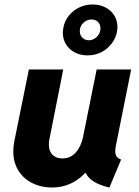

<svg xmlns="http://www.w3.org/2000/svg" viewBox="-20 -839 627 867"><path d="M40 -155.8Q40 -179.2 44.9 -202.1L110.4 -525.4H265.6L203.1 -210Q200.7 -199.2 200.7 -185.5Q200.7 -155.8 217.5 -139.6Q234.4 -123.5 261.7 -123.5Q298.8 -123.5 322.8 -151.1Q346.7 -178.7 355.5 -223.1L416.5 -525.4H572.3L502.4 -176.8Q500.5 -167 500.5 -156.7Q500.5 -141.1 507.1 -131.8Q513.7 -122.6 526.9 -118.7L474.1 7.8Q387.7 -12.2 367.2 -58.1H364.3Q335.4 -26.4 297.4 -9.3Q259.3 7.8 214.4 7.8Q167 7.8 127.2 -11.5Q87.4 -30.8 63.7 -67.6Q40 -104.5 40 -155.8ZM263.7 -690.9Q263.7 -700.7 266.1 -713.9Q272 -745.1 291.3 -768.8Q310.5 -792.5 338.6 -805.7Q366.7 -818.8 398.4 -818.8Q430.7 -818.8 456.3 -805.4Q481.9 -792 496.1 -768.8Q510.3 -745.6 510.3 -716.8Q510.3 -706.5 507.8 -693.4Q502 -665 483.4 -641.1Q464.8 -617.2 436.8 -603Q408.7 -588.9 375.5 -588.9Q343.3 -588.9 317.9 -602.1Q292.5 -615.2 278.1 -638.7Q263.7 -662.1 263.7 -690.9ZM433.6 -710.9Q433.6 -728 422.9 -739.5Q412.1 -751 393.6 -751Q372.1 -751 356.2 -735.8Q340.3 -720.7 340.3 -697.8Q340.3 -680.7 351.8 -668.9Q363.3 -657.2 381.3 -657.2Q394.5 -657.2 406.5 -664.3Q418.5 -671.4 426 -683.8Q433.6 -696.3 433.6 -710.9Z"/></svg>

Font: Reddit Sans Vanilla ExtraBold
Style: Italic
Weight: 800
Italic angle: -11.25°
Designer: Stephen Hutchings
Version: Version 1.013